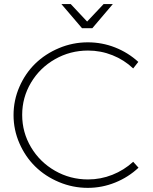

<svg xmlns="http://www.w3.org/2000/svg" viewBox="-20 -910 743 934"><path d="M429.2 -772.9H378.9L278.8 -890.1H324.2L403.8 -805.2L483.9 -890.1H528.8ZM627.9 -123 653.8 -94.2Q604.5 -47.9 540.3 -22Q476.1 3.9 407.2 3.9Q334 3.9 267.1 -24.2Q200.2 -52.2 151.6 -99.9Q103 -147.5 74.5 -212.9Q45.9 -278.3 45.9 -350.1Q45.9 -422.4 74.5 -487.8Q103 -553.2 151.6 -600.6Q200.2 -647.9 267.1 -676Q334 -704.1 407.2 -704.1Q476.6 -704.1 539.8 -679.2Q603 -654.3 652.8 -608.9L627.9 -577.1Q584 -618.7 527.1 -641.4Q470.2 -664.1 408.2 -664.1Q321.3 -664.1 247.6 -622.1Q173.8 -580.1 130.9 -508.1Q87.9 -436 87.9 -351.1Q87.9 -266.1 130.9 -193.8Q173.8 -121.6 247.6 -79.3Q321.3 -37.1 408.2 -37.1Q469.7 -37.1 526.4 -59.6Q583 -82 627.9 -123Z"/></svg>

Font: Montserrat-Arabic ExtraLight
Style: Regular
Weight: 275
Designer: Mohamed Gaber
Foundry: Kief Type Foundry
Version: Version 5.008;PS 005.008;hotconv 1.0.88;makeotf.lib2.5.64775